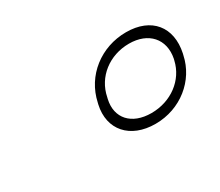

<svg xmlns="http://www.w3.org/2000/svg" viewBox="-54 -787 484 422"><g transform="rotate(-30 188.0 -576.5)"><path d="M157 -577 156 -573C143 -515 180 -473 244 -473C308 -473 360 -516 372 -573L373 -577C386 -638 352 -680 288 -680C224 -680 170 -638 157 -577ZM180 -573 181 -577C190 -623 231 -655 281 -655C330 -655 359 -623 350 -577L349 -573C339 -529 298 -498 248 -498C198 -498 170 -529 180 -573Z"/></g></svg>

Font: LT Wave Text Thin Italic
Style: Regular
Weight: 100
Designer: Daniel Lyons
Version: Version 2.5 (Glyphs App)